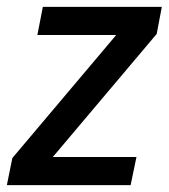

<svg xmlns="http://www.w3.org/2000/svg" viewBox="-29 -540 492 560"><path d="M-9 0 7 -79 310 -438H80L96 -520H443L428 -441L125 -82H369L352 0Z"/></svg>

Font: IBM Plex Sans Cond Medm
Style: Italic
Weight: 500
Width: 3
Italic angle: -11°
Designer: Mike Abbink, Paul van der Laan, Pieter van Rosmalen
Foundry: Bold Monday
Version: Version 1.3